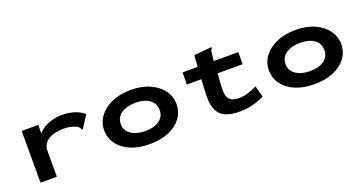

<svg xmlns="http://www.w3.org/2000/svg" viewBox="-38 -1111 3076 1643"><g transform="rotate(-20 1500.0 -289.0)"><path d="M127 -471H279L277 -392Q297 -418 331 -438.5Q365 -459 407 -470.5Q449 -482 493 -482Q560 -482 611 -465Q662 -448 696 -418L627 -311L622 -303L615 -308Q612 -315 608 -322Q604 -329 591 -339Q539 -367 470 -367Q421 -367 376.5 -354Q332 -341 304 -311.5Q276 -282 276 -232V0H127Z M1123 10Q1024 11 949.5 -20Q875 -51 833.5 -107Q792 -163 792 -235Q792 -304 833.5 -360Q875 -416 949.5 -449Q1024 -482 1123 -482Q1222 -482 1295.5 -449Q1369 -416 1410 -360Q1451 -304 1451 -235Q1451 -163 1410 -108Q1369 -53 1295.5 -21.5Q1222 10 1123 10ZM1123 -108Q1203 -108 1250.5 -142Q1298 -176 1298 -235Q1298 -297 1250.5 -331Q1203 -365 1123 -365Q1044 -365 994 -331Q944 -297 944 -235Q944 -176 994 -142Q1044 -108 1123 -108Z M1940 12Q1856 12 1805 -12.5Q1754 -37 1732.5 -93Q1711 -149 1717 -242L1723 -361H1591L1592 -471H1730L1736 -575L1888 -589L1898 -590V-581Q1893 -574 1889 -567Q1885 -560 1884 -544L1875 -471H2100L2099 -361H1871L1863 -243Q1858 -162 1883.5 -130.5Q1909 -99 1967 -99Q2015 -99 2057 -112Q2099 -125 2137 -145L2165 -42Q2113 -17 2058 -2.5Q2003 12 1940 12Z M2623 10Q2524 11 2449.5 -20Q2375 -51 2333.5 -107Q2292 -163 2292 -235Q2292 -304 2333.5 -360Q2375 -416 2449.5 -449Q2524 -482 2623 -482Q2722 -482 2795.5 -449Q2869 -416 2910 -360Q2951 -304 2951 -235Q2951 -163 2910 -108Q2869 -53 2795.5 -21.5Q2722 10 2623 10ZM2623 -108Q2703 -108 2750.5 -142Q2798 -176 2798 -235Q2798 -297 2750.5 -331Q2703 -365 2623 -365Q2544 -365 2494 -331Q2444 -297 2444 -235Q2444 -176 2494 -142Q2544 -108 2623 -108Z"/></g></svg>

Font: Inconsolata ExtraExpanded Black
Style: Regular
Weight: 900
Width: 8
Monospace: yes
Designer: Raph Levien, Cyreal, Brenton Simpson
Foundry: Raph Levien, Cyreal, Google
Version: Version 3.001; ttfautohint (v1.8.2.53-6de2)